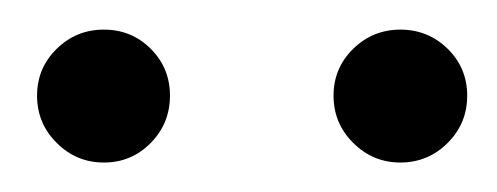

<svg xmlns="http://www.w3.org/2000/svg" viewBox="-20 -660 334 129"><path d="M81.3 -564Q68.4 -550.8 49.8 -550.8Q31.2 -550.8 18.1 -564Q4.9 -577.1 4.9 -595.7Q4.9 -614.3 18.1 -627.2Q31.2 -640.1 49.8 -640.1Q68.4 -640.1 81.3 -627.2Q94.2 -614.3 94.2 -595.7Q94.2 -577.1 81.3 -564ZM280.8 -564Q267.6 -550.8 249 -550.8Q230.5 -550.8 217.3 -564Q204.1 -577.1 204.1 -595.7Q204.1 -614.3 217.3 -627.2Q230.5 -640.1 249 -640.1Q267.6 -640.1 280.8 -627.2Q293.9 -614.3 293.9 -595.7Q293.9 -577.1 280.8 -564Z"/></svg>

Font: Elstob Light
Style: Regular
Weight: 300
Designer: Peter S. Baker
Version: Version 1.015